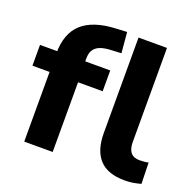

<svg xmlns="http://www.w3.org/2000/svg" viewBox="-127 -845 1007 989"><g transform="rotate(20 377.0 -350.5)"><path d="M101 0V-382H7V-496H146L101 -453V-483Q101 -593 161.5 -648Q222 -703 345 -709L406 -712L416 -599L356 -596Q320 -594 298 -584.5Q276 -575 265.5 -557.5Q255 -540 255 -511V-483L237 -496H392V-382H257V0ZM655 11Q561 11 516 -38Q471 -87 471 -182V-705H627V-190Q627 -165 634 -147.5Q641 -130 655.5 -121.5Q670 -113 692 -113Q705 -113 716.5 -114Q728 -115 740 -118L743 -2Q721 4 700.5 7.5Q680 11 655 11Z"/></g></svg>

Font: Nunito Sans 10pt ExtraBold
Style: Regular
Weight: 800
Designer: Vernon Adams
Foundry: Vernon Adams
Version: Version 3.101;gftools[0.9.27]